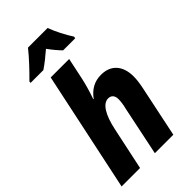

<svg xmlns="http://www.w3.org/2000/svg" viewBox="-293 -1064 1147 1147"><g transform="rotate(-45 280.0 -491.0)"><path d="M60 -833 59 -822H167C200 -844 232 -870 268 -901C287 -874 315 -841 334 -822H436L438 -834C412 -873 378 -939 363 -982H197C160 -935 103 -875 60 -833ZM6 0H162L219 -268C241 -373 277 -429 321 -429C347 -429 362 -412 362 -382C362 -360 358 -335 352 -312L287 0H443L510 -320C517 -352 522 -386 522 -414C522 -500 478 -559 391 -559C334 -559 292 -534 258 -488H255C268 -525 285 -580 294 -623L323 -760H167Z"/></g></svg>

Font: Noto Sans SemiCondensed ExtraBold
Style: Italic
Weight: 800
Width: 4
Italic angle: -12°
Designer: Monotype Design Team
Foundry: Monotype Imaging Inc.
Version: Version 2.013